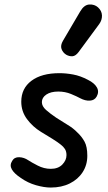

<svg xmlns="http://www.w3.org/2000/svg" viewBox="-20 -833 486 862"><path d="M207.5 9Q178.5 9 141.5 -1.5Q104.5 -12 73 -34.5Q43.5 -54 33 -72.8Q22.5 -91.5 34.5 -110.5Q44.5 -128 66.2 -127.2Q88 -126.5 107 -113.5Q120.5 -104.5 149 -89.8Q177.5 -75 208 -75Q241 -75 259.8 -94.2Q278.5 -113.5 278.5 -136.5Q278.5 -153 271.5 -164Q264.5 -175 252.5 -184Q238 -195.5 214.5 -210.2Q191 -225 164 -241Q126.5 -264 101 -298.5Q75.5 -333 75.5 -376.5Q75.5 -436 121 -470.2Q166.5 -504.5 247 -504.5Q276 -504.5 308.5 -498.5Q341 -492.5 375 -474.5Q404 -460 415 -440.5Q426 -421 414 -399.5Q404.5 -382.5 383.5 -381.2Q362.5 -380 340 -392Q325.5 -400 299 -411Q272.5 -422 241.5 -422Q208 -422 188 -408.5Q168 -395 168 -374.5Q168 -356 186.5 -339.5Q205 -323 232.5 -304.5Q258.5 -287.5 284 -272.2Q309.5 -257 327.5 -238Q347 -220 359.5 -197.2Q372 -174.5 372 -133.5Q372 -92.5 351.2 -60.2Q330.5 -28 293.5 -9.5Q256.5 9 207.5 9ZM277 -587.5Q262 -597 256.2 -613.2Q250.5 -629.5 263 -650.5L340 -781.5Q357.5 -811.5 381 -812.8Q404.5 -814 420 -800Q437 -784.5 437.8 -763.8Q438.5 -743 425.5 -725L333 -599.5Q319.5 -581.5 305.2 -580.5Q291 -579.5 277 -587.5Z"/></svg>

Font: Edu AU VIC WA NT Pre Medium
Style: Regular
Weight: 500
Designer: Tina and Corey Anderson, Eben Sorkin, Mirko Velimirovic
Foundry: Google for Education
Version: Version 1.001